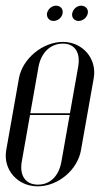

<svg xmlns="http://www.w3.org/2000/svg" viewBox="-23 -651 387 678"><path d="M143 -604C141 -589 151 -577 166 -577C181 -577 196 -589 198 -604C201 -619 190 -631 175 -631C160 -631 146 -619 143 -604ZM232 -604C229 -589 240 -577 254 -577C270 -577 284 -589 287 -604C290 -619 279 -631 263 -631C249 -631 235 -619 232 -604ZM199 -503C127 -503 56 -443 44 -375L-1 -121C-13 -52 39 7 110 7C182 7 251 -51 263 -121L308 -375C320 -444 269 -503 199 -503ZM199 -497C241 -497 262 -466 253 -415L224 -251H84L113 -415C122 -465 155 -497 199 -497ZM223 -245 194 -81C185 -29 154 1 111 1C67 1 45 -31 54 -81L83 -245Z"/></svg>

Font: Moniqa Ita Display
Style: Italic
Weight: 400
Italic angle: -10°
Designer: Rajesh Rajput
Foundry: Rajesh Rajput
Version: Version 1.000